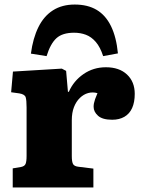

<svg xmlns="http://www.w3.org/2000/svg" viewBox="-20 -825 622 845"><path d="M36 0V-84L72 -90Q88 -93 92.5 -103.5Q97 -114 97 -139V-352Q97 -384 93 -397Q89 -410 65 -414L29 -419L37 -510L252 -523L271 -513L279 -421H283Q304 -469 347.5 -499Q391 -529 446 -529Q505 -529 539 -497Q573 -465 573 -412Q573 -375 561.5 -349.5Q550 -324 527.5 -311Q505 -298 474 -298Q431 -298 411.5 -315.5Q392 -333 392 -355Q392 -363 393.5 -370.5Q395 -378 398.5 -388.5Q402 -399 409 -415Q388 -421 368 -415.5Q348 -410 331.5 -394Q315 -378 305.5 -353.5Q296 -329 296 -296V-138Q296 -113 301.5 -103Q307 -93 326 -91L391 -83V0ZM309 -805Q366 -805 405.5 -781.5Q445 -758 468.5 -710Q492 -662 499 -590L434 -578Q421 -618 401.5 -640.5Q382 -663 358 -672Q334 -681 306 -681Q255 -681 228.5 -657Q202 -633 185 -578L116 -589Q125 -657 149 -705.5Q173 -754 213 -779.5Q253 -805 309 -805Z"/></svg>

Font: Literata ExtraBold
Style: Regular
Weight: 800
Designer: Latin by Veronika Burian and Jose Scaglione. Greek by Irene Vlachou. Cyrillic by Vera Evstafieva.
Foundry: TypeTogether
Version: Version 3.103;gftools[0.9.29]